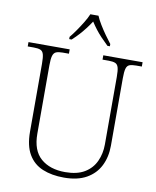

<svg xmlns="http://www.w3.org/2000/svg" viewBox="-100 -1007 886 1092"><g transform="rotate(10 343.5 -460.5)"><path d="M345 10Q274 10 221 -12Q168 -34 139 -83.5Q110 -133 110 -214V-606Q110 -643 105 -660.5Q100 -678 86.5 -683.5Q73 -689 48 -689H13V-714H251V-689H215Q191 -689 177.5 -683.5Q164 -678 158.5 -660Q153 -642 153 -605V-210Q153 -113 205.5 -67.5Q258 -22 346 -22Q415 -22 458 -48Q501 -74 521.5 -118.5Q542 -163 542 -216V-606Q542 -643 537 -660.5Q532 -678 518.5 -683.5Q505 -689 481 -689H445V-714H672V-689H639Q614 -689 600.5 -683.5Q587 -678 582 -660Q577 -642 577 -605V-215Q577 -150 551.5 -99Q526 -48 474.5 -19Q423 10 345 10ZM238 -784Q254 -803 272 -829Q290 -855 306.5 -882Q323 -909 332 -931H379Q388 -909 404.5 -882Q421 -855 439.5 -829Q458 -803 473 -784V-771H459Q436 -793 418 -812Q400 -831 385 -850.5Q370 -870 355 -893Q340 -870 325 -850.5Q310 -831 293 -812Q276 -793 252 -771H238Z"/></g></svg>

Font: Noto Serif Hebrew ExtraLight
Style: Regular
Weight: 250
Version: Version 2.003